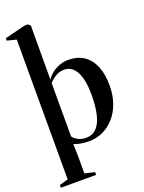

<svg xmlns="http://www.w3.org/2000/svg" viewBox="-194 -905 915 1218"><g transform="rotate(-20 263.0 -296.0)"><path d="M-2.5 226.5V208L56 192V-752L-6.5 -768V-784L133 -819H154L170.5 -805.5L169.5 -439Q176 -452.5 196 -471.5Q216 -490.5 247.2 -505Q278.5 -519.5 317.5 -519.5Q380.5 -519.5 423.2 -490.5Q466 -461.5 488 -407.5Q510 -353.5 510 -277Q510 -211 490.8 -157.8Q471.5 -104.5 437.8 -66.8Q404 -29 360.5 -9Q317 11 268 11Q235 11 206.5 5.2Q178 -0.5 166 -7L168.5 73V192L235.5 208V226.5ZM257 -16Q299.5 -16 327.2 -43.8Q355 -71.5 368.5 -126.5Q382 -181.5 382 -261.5Q382 -318.5 373.5 -358.2Q365 -398 350 -422.8Q335 -447.5 315.5 -458.8Q296 -470 273.5 -470Q246 -470 225.5 -460.2Q205 -450.5 191 -438Q177 -425.5 169.5 -416.5V-57.5Q179 -42 202.2 -29Q225.5 -16 257 -16Z"/></g></svg>

Font: Merriweather 144pt SemiBold
Style: Regular
Weight: 600
Version: Version 2.100